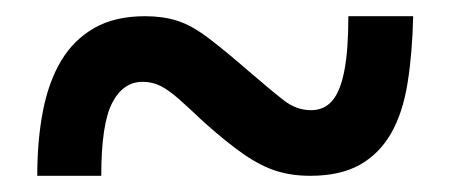

<svg xmlns="http://www.w3.org/2000/svg" viewBox="-20 -475 556 237"><path d="M26 -258Q26 -302 33 -338Q40 -374 55.5 -400Q71 -426 96.5 -440.5Q122 -455 159 -455Q181 -455 198.5 -449.5Q216 -444 236 -429Q256 -414 286 -388Q315 -363 330.5 -351Q346 -339 364 -339Q380 -339 390 -350.5Q400 -362 405 -387.5Q410 -413 410 -455H490Q489 -409 483 -372Q477 -335 462.5 -310Q448 -285 424 -271.5Q400 -258 363 -258Q340 -258 321 -264Q302 -270 281 -284.5Q260 -299 232 -324Q213 -342 200.5 -353Q188 -364 178 -369Q168 -374 156 -374Q132 -374 118.5 -348Q105 -322 105 -258Z"/></svg>

Font: Noto Serif Khmer SemiCondensed Black
Style: Regular
Weight: 900
Width: 4
Designer: Danh Hong and the Monotype Design Team
Foundry: Monotype Imaging Inc.
Version: Version 2.004